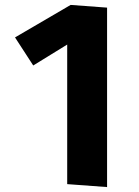

<svg xmlns="http://www.w3.org/2000/svg" viewBox="-20 -749 566 780"><path d="M415 11 253 -1V-568L115 -483L41 -597L267 -729L415 -718Z"/></svg>

Font: Xiangcui Wave Sans Xiangcui Wave Sans
Style: Regular
Weight: 800
Width: 3
Version: Version 0.920;March 28, 2024;FontCreator 14.0.0.2814 64-bit